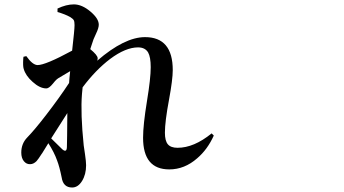

<svg xmlns="http://www.w3.org/2000/svg" viewBox="-20 -795 1540 859"><path d="M302.7 43.9Q262.7 43.9 255.9 -1Q246.1 -49.8 235.4 -77.1Q222.7 -113.3 196.3 -154.3L168 -108.4L167 -107.4Q151.4 -83 143.6 -74.2Q129.9 -60.5 115.2 -60.5Q98.6 -59.6 86.9 -73.7Q75.2 -87.9 75.2 -112.3Q75.2 -152.3 101.6 -179.7Q135.7 -214.8 187.5 -282.2Q244.1 -355.5 289.1 -423.8Q290 -441.4 293.9 -476.6Q274.4 -464.8 241.2 -445.3Q236.3 -441.4 234.4 -440.4Q227.5 -434.6 216.8 -420.9Q199.2 -399.4 187.5 -399.4Q158.2 -399.4 126 -428.7Q94.7 -456.1 85.9 -487.3Q82 -499 84 -532.2Q85 -538.1 85 -541L97.7 -543.9Q126 -503.9 148.4 -503.9Q183.6 -503.9 302.7 -568.4Q313.5 -662.1 313.5 -682.6Q313.5 -698.2 310.1 -704.6Q306.6 -710.9 293.9 -718.8Q271.5 -731.4 237.3 -741.2V-756.8Q276.4 -775.4 310.5 -775.4Q346.7 -775.4 384.8 -743.2Q421.9 -711.9 421.9 -684.6Q421.9 -669.9 410.2 -645.5Q402.3 -628.9 398.4 -619.1Q395.5 -612.3 389.6 -592.8Q385.7 -581.1 383.8 -575.2Q417 -547.9 417 -534.2Q417 -529.3 415 -523.4Q537.1 -628.9 628.9 -628.9Q752.9 -628.9 752.9 -481.4Q752.9 -439.5 736.3 -349.6Q717.8 -251 717.8 -201.2Q717.8 -165 731 -149.4Q744.1 -133.8 774.4 -133.8Q847.7 -133.8 926.8 -198.2L936.5 -188.5Q908.2 -126 862.3 -86.9Q805.7 -37.1 737.3 -37.1Q620.1 -37.1 620.1 -178.7Q620.1 -236.3 637.7 -343.8Q654.3 -444.3 654.3 -494.1Q654.3 -540 642.6 -560.5Q628.9 -583 597.7 -583Q542 -583 472.7 -531.2Q408.2 -482.4 349.6 -404.3Q347.7 -382.8 346.7 -374Q339.8 -288.1 354.5 -144.5Q356.4 -129.9 360.4 -104.5Q365.2 -71.3 365.2 -55.7Q365.2 -14.6 347.2 14.6Q329.1 43.9 302.7 43.9ZM279.3 -136.7Q279.3 -150.4 280.3 -188.5Q280.3 -252.9 281.2 -289.1L209 -175.8Q228.5 -157.2 258.8 -127Q278.3 -110.4 279.3 -136.7Z"/></svg>

Font: Bpmf GenRyu Min B
Style: B
Weight: 700
Foundry: But Ko
Version: Version 1.320